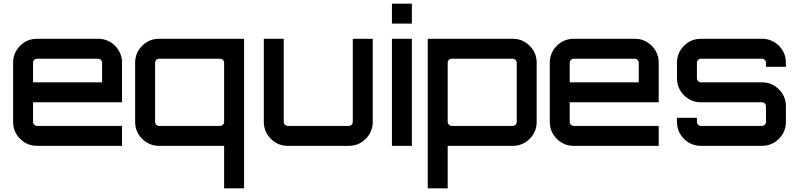

<svg xmlns="http://www.w3.org/2000/svg" viewBox="-20 -790 4325 1040"><path d="M511 -580Q565 -580 603 -542Q641 -504 641 -450V-236H159V-130Q159 -121 165.5 -114.5Q172 -108 181 -108H641V0H181Q127 0 89 -38Q51 -76 51 -130V-450Q51 -504 89 -542Q127 -580 181 -580ZM159 -344H533V-450Q533 -459 526.5 -465.5Q520 -472 511 -472H181Q172 -472 165.5 -465.5Q159 -459 159 -450Z M712 -450Q712 -504 750 -542Q788 -580 842 -580H1302V230H1194V0H842Q788 0 750 -38Q712 -76 712 -130ZM820 -450V-130Q820 -121 826.5 -114.5Q833 -108 842 -108H1172Q1181 -108 1187.5 -114.5Q1194 -121 1194 -130V-450Q1194 -459 1187.5 -465.5Q1181 -472 1172 -472H842Q833 -472 826.5 -465.5Q820 -459 820 -450Z M1891 -580H1999V-130Q1999 -76 1961 -38Q1923 0 1869 0H1539Q1485 0 1447 -38Q1409 -76 1409 -130V-580H1517V-130Q1517 -121 1523.5 -114.5Q1530 -108 1539 -108H1869Q1878 -108 1884.5 -114.5Q1891 -121 1891 -130Z M2103 0V-580H2211V0ZM2103 -770H2211V-662H2103Z M2757 -580Q2811 -580 2849 -542Q2887 -504 2887 -450V-130Q2887 -76 2849 -38Q2811 0 2757 0H2405V230H2297V-580ZM2779 -130V-450Q2779 -459 2772.5 -465.5Q2766 -472 2757 -472H2427Q2418 -472 2411.5 -465.5Q2405 -459 2405 -450V-130Q2405 -121 2411.5 -114.5Q2418 -108 2427 -108H2757Q2766 -108 2772.5 -114.5Q2779 -121 2779 -130Z M3418 -580Q3472 -580 3510 -542Q3548 -504 3548 -450V-236H3066V-130Q3066 -121 3072.5 -114.5Q3079 -108 3088 -108H3548V0H3088Q3034 0 2996 -38Q2958 -76 2958 -130V-450Q2958 -504 2996 -542Q3034 -580 3088 -580ZM3066 -344H3440V-450Q3440 -459 3433.5 -465.5Q3427 -472 3418 -472H3088Q3079 -472 3072.5 -465.5Q3066 -459 3066 -450Z M4237 -450V-428H4129V-450Q4129 -459 4122.5 -465.5Q4116 -472 4107 -472H3777Q3768 -472 3761.5 -465.5Q3755 -459 3755 -450V-366Q3755 -357 3761.5 -350.5Q3768 -344 3777 -344H4107Q4161 -344 4199 -306Q4237 -268 4237 -214V-130Q4237 -76 4199 -38Q4161 0 4107 0H3777Q3723 0 3685 -38Q3647 -76 3647 -130V-152H3755V-130Q3755 -121 3761.5 -114.5Q3768 -108 3777 -108H4107Q4116 -108 4122.5 -114.5Q4129 -121 4129 -130V-214Q4129 -223 4122.5 -229.5Q4116 -236 4107 -236H3777Q3723 -236 3685 -274Q3647 -312 3647 -366V-450Q3647 -504 3685 -542Q3723 -580 3777 -580H4107Q4161 -580 4199 -542Q4237 -504 4237 -450Z"/></svg>

Font: Orbitron
Style: Regular
Weight: 500
Designer: Matt McInerney
Foundry: Matt McInerney
Version: 1.000